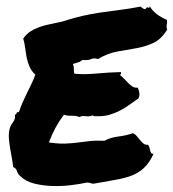

<svg xmlns="http://www.w3.org/2000/svg" viewBox="-20 -617 586 650"><path d="M544.9 -549.8Q545.9 -543 545.4 -539.6Q544.9 -536.1 544.4 -533.2Q543.9 -530.3 543.9 -526.9Q543.9 -523.4 545.9 -516.6Q525.4 -483.4 498.5 -471.2Q471.7 -459 440.4 -453.6Q409.2 -448.2 376.5 -442.4Q343.8 -436.5 311.5 -417Q298.8 -421.9 288.6 -417Q278.3 -412.1 258.8 -414.1Q252.9 -408.2 244.1 -405.8Q235.4 -403.3 226.6 -400.4Q230.5 -391.6 230 -382.3Q229.5 -373 232.4 -367.2Q266.6 -364.3 308.1 -368.2Q349.6 -372.1 389.6 -373Q390.6 -368.2 388.7 -366.7Q386.7 -365.2 387.7 -361.3Q394.5 -356.4 401.4 -349.1Q408.2 -341.8 415 -335Q421.9 -328.1 429.2 -323.7Q436.5 -319.3 446.3 -320.3Q450.2 -312.5 451.7 -303.2Q453.1 -293.9 449.2 -284.2Q433.6 -273.4 418 -262.2Q402.3 -251 385.3 -242.2Q368.2 -233.4 349.1 -228Q330.1 -222.7 306.6 -223.6Q301.8 -223.6 299.3 -223.6Q296.9 -223.6 293 -226.6Q285.2 -221.7 271 -223.6Q256.8 -225.6 249 -220.7Q238.3 -225.6 223.1 -225.1Q208 -224.6 196.3 -228.5Q180.7 -208 168 -184.6Q155.3 -161.1 145.5 -134.8Q178.7 -129.9 200.7 -130.9Q222.7 -131.8 242.2 -134.3Q261.7 -136.7 282.2 -139.2Q302.7 -141.6 334 -140.6Q353.5 -151.4 380.4 -154.8Q407.2 -158.2 429.7 -166Q437.5 -163.1 443.4 -155.8Q449.2 -148.4 454.6 -142.1Q460 -135.7 465.8 -130.9Q471.7 -126 480.5 -127Q484.4 -123 485.8 -117.7Q487.3 -112.3 488.3 -107.4Q489.3 -102.5 491.7 -99.1Q494.1 -95.7 500 -96.7Q485.4 -64.5 466.3 -47.4Q447.3 -30.3 422.9 -21.5Q398.4 -12.7 368.7 -7.8Q338.9 -2.9 302.7 3.9Q293.9 5.9 288.1 3.4Q282.2 1 274.4 1Q252 5.9 220.7 9.8Q189.5 13.7 157.2 12.7Q125 11.7 95.7 4.4Q66.4 -2.9 47.9 -21.5Q40 -28.3 37.6 -37.6Q35.2 -46.9 24.4 -51.8Q23.4 -64.5 20.5 -80.1Q17.6 -95.7 14.6 -112.8Q11.7 -129.9 10.3 -146.5Q8.8 -163.1 11.7 -176.8Q14.6 -191.4 23.9 -203.1Q33.2 -214.8 30.3 -228.5Q35.2 -229.5 36.1 -233.9Q37.1 -238.3 43.9 -237.3Q49.8 -254.9 56.6 -270.5Q63.5 -286.1 70.8 -300.8Q78.1 -315.4 85.4 -330.6Q92.8 -345.7 99.6 -364.3Q85.9 -377 79.6 -392.1Q73.2 -407.2 70.3 -422.4Q67.4 -437.5 65.4 -453.6Q63.5 -469.7 58.6 -486.3Q68.4 -501 82.5 -510.3Q96.7 -519.5 113.3 -525.4Q129.9 -531.2 149.4 -535.2Q168.9 -539.1 190.4 -543.9Q229.5 -556.6 260.3 -563.5Q291 -570.3 320.8 -574.7Q350.6 -579.1 382.8 -583Q415 -586.9 456.1 -594.7Q464.8 -585.9 472.7 -585.9Q476.6 -594.7 481.9 -591.3Q487.3 -587.9 486.3 -596.7Q496.1 -580.1 511.2 -568.8Q526.4 -557.6 544.9 -549.8Z"/></svg>

Font: Permanent Marker
Style: Regular
Weight: 400
Designer: Font Diner, Inc
Foundry: Font Diner, Inc
Version: Version 1.001